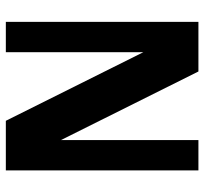

<svg xmlns="http://www.w3.org/2000/svg" viewBox="-41 -659 700 658"><g transform="rotate(90 309.0 -330.0)"><path d="M55 0V-660H225L460 -189V-660H564V0H394L159 -471V0Z"/></g></svg>

Font: Sansita
Style: Bold
Weight: 700
Designer: Pablo Cosgaya
Foundry: Omnibus-Type
Version: Version 1.006